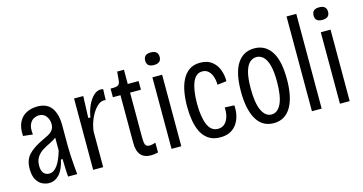

<svg xmlns="http://www.w3.org/2000/svg" viewBox="-76 -1031 2588 1370"><g transform="rotate(-15 1218.5 -345.5)"><path d="M147 10Q122 10 96.5 -2.5Q71 -15 54.5 -44.5Q38 -74 38 -124Q38 -190 74 -228Q110 -266 180 -299Q204 -310 225 -321Q246 -332 259 -349Q272 -366 272 -394Q272 -425 253.5 -450.5Q235 -476 200 -476Q183 -476 163 -466.5Q143 -457 130.5 -431Q118 -405 124 -355L53 -363Q49 -426 69 -465Q89 -504 125 -522Q161 -540 205 -540Q277 -540 310 -493Q343 -446 343 -365V-209Q343 -182 345 -144.5Q347 -107 350 -68.5Q353 -30 356 0H289Q286 -31 285 -65.5Q284 -100 283 -131H271Q255 -59 223 -24.5Q191 10 147 10ZM166 -55Q231 -55 272 -197V-292Q251 -276 223.5 -263Q196 -250 170 -234Q144 -218 126.5 -192.5Q109 -167 109 -127Q109 -91 124.5 -73Q140 -55 166 -55Z M474 0V-527H542L536 -366H552Q559 -413 577 -452.5Q595 -492 620 -516Q645 -540 672 -540Q677 -540 682 -539.5Q687 -539 692 -538L689 -458Q683 -459 675 -459Q648 -459 621 -431Q594 -403 574 -358.5Q554 -314 548 -264V0Z M901 7Q851 7 825.5 -22Q800 -51 800 -113V-464H744V-528H765Q791 -528 802 -537Q813 -546 815 -566L821 -633H871V-528H951V-464H871V-127Q871 -97 877.5 -80Q884 -63 911 -63Q922 -63 953 -72V0Q936 4 923.5 5.5Q911 7 901 7Z M1053 0V-528H1125V0ZM1087 -610Q1034 -610 1034 -656Q1034 -703 1087 -703Q1141 -703 1141 -656Q1141 -610 1087 -610Z M1412 11Q1360 11 1326 -12Q1292 -35 1273 -73.5Q1254 -112 1246 -161Q1238 -210 1238 -261Q1238 -316 1246.5 -366.5Q1255 -417 1274.5 -456Q1294 -495 1326.5 -518Q1359 -541 1408 -541Q1462 -541 1495 -514.5Q1528 -488 1542.5 -447.5Q1557 -407 1556 -365L1488 -357Q1488 -388 1479.5 -415Q1471 -442 1453 -459.5Q1435 -477 1407 -477Q1358 -477 1335 -419.5Q1312 -362 1312 -264Q1312 -165 1336 -108.5Q1360 -52 1411 -52Q1454 -52 1477 -90Q1500 -128 1496 -187L1566 -184Q1569 -153 1563 -119Q1557 -85 1539.5 -55.5Q1522 -26 1491 -7.5Q1460 11 1412 11Z M1807 12Q1722 12 1679.5 -61.5Q1637 -135 1637 -266Q1637 -404 1681.5 -472Q1726 -540 1807 -540Q1888 -540 1932.5 -472.5Q1977 -405 1977 -267Q1977 -132 1933 -60Q1889 12 1807 12ZM1807 -52Q1852 -52 1878 -106Q1904 -160 1904 -269Q1904 -346 1891 -391.5Q1878 -437 1856 -456.5Q1834 -476 1807 -476Q1780 -476 1758 -457Q1736 -438 1723 -392.5Q1710 -347 1710 -268Q1710 -160 1736 -106Q1762 -52 1807 -52Z M2090 0V-700H2162V0Z M2297 0V-528H2369V0ZM2331 -610Q2278 -610 2278 -656Q2278 -703 2331 -703Q2385 -703 2385 -656Q2385 -610 2331 -610Z"/></g></svg>

Font: Bricolage Grotesque 10pt Condensed Light
Style: Regular
Weight: 300
Width: 3
Designer: Mathieu Triay
Foundry: Atelier Triay
Version: Version 1.000; ttfautohint (v1.8.4.7-5d5b);gftools[0.9.32]